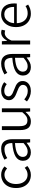

<svg xmlns="http://www.w3.org/2000/svg" viewBox="1348 -1884 548 3283"><g transform="rotate(-90 1621.5 -242.0)"><path d="M418 -438 383.3 -394Q358.9 -416 333.3 -427.7Q307.6 -439.5 277.8 -439.5Q231.9 -439.5 195.3 -415.3Q158.7 -391.1 137.9 -346.2Q117.2 -301.3 117.2 -241.7Q117.2 -182.1 137 -137.5Q156.7 -92.8 192.9 -68.4Q229 -43.9 276.4 -43.9Q340.8 -43.9 394 -92.8L425.3 -48.3Q392.6 -19.5 353.8 -3.7Q314.9 12.2 271.5 12.2Q207.5 12.2 156.7 -17.6Q106 -47.4 77.1 -104.5Q48.3 -161.6 48.3 -241.7Q48.3 -322.3 78.9 -379.6Q109.4 -437 161.1 -466.3Q212.9 -495.6 275.4 -495.6Q356.9 -495.6 418 -438Z M711.4 -439.5Q668.9 -439.5 629.6 -425.8Q590.3 -412.1 561 -391.1L533.2 -438.5Q569.3 -461.9 618.7 -478.8Q668 -495.6 721.2 -495.6Q805.7 -495.6 844.7 -444.8Q883.8 -394 883.8 -301.8V0H828.6L822.3 -59.6H820.3Q776.4 -24.4 740.2 -6.1Q704.1 12.2 658.7 12.2Q616.7 12.2 584 -3.7Q551.3 -19.5 532.7 -50.3Q514.2 -81.1 514.2 -124Q514.2 -204.1 587.4 -248.8Q660.6 -293.5 817.4 -305.2Q818.4 -366.7 794.4 -403.1Q770.5 -439.5 711.4 -439.5ZM817.4 -112.8V-259.3Q690.4 -250 635.5 -216.1Q580.6 -182.1 580.6 -127.9Q580.6 -84.5 606.4 -63.5Q632.3 -42.5 675.3 -42.5Q710.9 -42.5 743.4 -59.3Q775.9 -76.2 817.4 -112.8Z M1106 -483.4V-183.6Q1106 -134.8 1115.7 -105Q1125.5 -75.2 1147 -60.8Q1168.5 -46.4 1204.6 -46.4Q1244.6 -46.4 1275.1 -66.4Q1305.7 -86.4 1345.2 -134.8V-483.4H1411.6V0H1356.4L1350.6 -77.6H1347.7Q1309.6 -33.2 1272.5 -10.5Q1235.4 12.2 1186.5 12.2Q1109.4 12.2 1074.2 -33.7Q1039.1 -79.6 1039.1 -174.3V-483.4Z M1709 -41Q1742.2 -41 1765.6 -52Q1789.1 -63 1800.8 -81.8Q1812.5 -100.6 1812.5 -124Q1812.5 -149.4 1796.6 -167.5Q1780.8 -185.5 1757.3 -197.3Q1733.9 -209 1698.7 -222.2Q1654.3 -238.3 1623.3 -254.6Q1592.3 -271 1571.5 -297.6Q1550.8 -324.2 1550.8 -362.3Q1550.8 -399.9 1570.1 -430.2Q1589.4 -460.4 1626 -478Q1662.6 -495.6 1712.9 -495.6Q1753.9 -495.6 1791.7 -481.4Q1829.6 -467.3 1858.4 -443.8L1825.2 -400.4Q1797.9 -420.9 1771.2 -431.6Q1744.6 -442.4 1712.9 -442.4Q1665.5 -442.4 1640.6 -421.1Q1615.7 -399.9 1615.7 -367.7Q1615.7 -345.2 1630.6 -328.6Q1645.5 -312 1668 -300.5Q1690.4 -289.1 1725.6 -275.9Q1775.9 -257.3 1805.7 -241.9Q1835.4 -226.6 1856.7 -198.7Q1877.9 -170.9 1877.9 -127.4Q1877.9 -88.9 1857.7 -57.1Q1837.4 -25.4 1798.6 -6.6Q1759.8 12.2 1706.1 12.2Q1656.7 12.2 1610.8 -6.3Q1564.9 -24.9 1528.8 -54.7L1563.5 -100.6Q1599.6 -71.3 1632.8 -56.2Q1666 -41 1709 -41Z M2168.9 -439.5Q2126.5 -439.5 2087.2 -425.8Q2047.9 -412.1 2018.6 -391.1L1990.7 -438.5Q2026.9 -461.9 2076.2 -478.8Q2125.5 -495.6 2178.7 -495.6Q2263.2 -495.6 2302.2 -444.8Q2341.3 -394 2341.3 -301.8V0H2286.1L2279.8 -59.6H2277.8Q2233.9 -24.4 2197.8 -6.1Q2161.6 12.2 2116.2 12.2Q2074.2 12.2 2041.5 -3.7Q2008.8 -19.5 1990.2 -50.3Q1971.7 -81.1 1971.7 -124Q1971.7 -204.1 2044.9 -248.8Q2118.2 -293.5 2274.9 -305.2Q2275.9 -366.7 2252 -403.1Q2228 -439.5 2168.9 -439.5ZM2274.9 -112.8V-259.3Q2147.9 -250 2093 -216.1Q2038.1 -182.1 2038.1 -127.9Q2038.1 -84.5 2064 -63.5Q2089.8 -42.5 2132.8 -42.5Q2168.5 -42.5 2200.9 -59.3Q2233.4 -76.2 2274.9 -112.8Z M2559.1 -483.4 2564.9 -395H2568.4Q2593.3 -441.9 2628.9 -468.8Q2664.6 -495.6 2705.1 -495.6Q2720.7 -495.6 2732.4 -493.4Q2744.1 -491.2 2755.4 -485.4L2742.2 -426.8Q2729 -431.2 2719.5 -432.9Q2710 -434.6 2696.3 -434.6Q2662.1 -434.6 2628.2 -406.2Q2594.2 -377.9 2570.3 -318.4V0H2503.4V-483.4Z M3205.1 -270Q3205.1 -243.7 3202.6 -228.5H2867.2Q2869.1 -171.9 2890.9 -129.9Q2912.6 -87.9 2950.2 -65.2Q2987.8 -42.5 3037.1 -42.5Q3072.3 -42.5 3102.5 -51.8Q3132.8 -61 3160.6 -79.6L3185.1 -34.2Q3150.4 -12.7 3113.3 -0.2Q3076.2 12.2 3029.3 12.2Q2965.3 12.2 2913.1 -17.8Q2860.8 -47.9 2830.6 -105.2Q2800.3 -162.6 2800.3 -241.2Q2800.3 -318.8 2829.6 -376.7Q2858.9 -434.6 2907.7 -465.3Q2956.5 -496.1 3014.6 -496.1Q3107.4 -496.1 3156.2 -437.3Q3205.1 -378.4 3205.1 -270ZM3016.6 -441.9Q2978 -441.9 2945.6 -421.9Q2913.1 -401.9 2892.1 -364Q2871.1 -326.2 2866.7 -274.4H3145.5Q3145.5 -357.4 3112.3 -399.7Q3079.1 -441.9 3016.6 -441.9Z"/></g></svg>

Font: Varta
Style: Light
Weight: 300
Designer: Joana Correia, Viktoriya Grabowska, Eben Sorkin
Foundry: Sorkin Type
Version: Version 1.002; ttfautohint (v1.3) -l 8 -r 24 -G 200 -x 12 -H